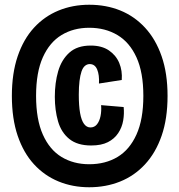

<svg xmlns="http://www.w3.org/2000/svg" viewBox="-20 -695 756 809"><path d="M356 94Q286 94 226.5 69.5Q167 45 123 -3Q79 -51 54.5 -123Q30 -195 30 -291Q30 -386 54.5 -458Q79 -530 123 -578Q167 -626 226.5 -650.5Q286 -675 356 -675Q427 -675 486.5 -651Q546 -627 591 -578.5Q636 -530 661 -458Q686 -386 686 -291Q686 -195 661 -123Q636 -51 591 -2.5Q546 46 486 70Q426 94 356 94ZM356 -3Q424 -3 475 -33.5Q526 -64 555 -128Q584 -192 584 -291Q584 -390 555 -453.5Q526 -517 474.5 -547.5Q423 -578 356 -578Q290 -578 239.5 -547.5Q189 -517 160.5 -453.5Q132 -390 132 -291Q132 -192 160.5 -128Q189 -64 239.5 -33.5Q290 -3 356 -3ZM364 -82Q306 -82 272 -109.5Q238 -137 224.5 -184Q211 -231 211 -287Q211 -346 225 -394.5Q239 -443 272 -473Q305 -503 362 -503Q409 -503 439 -482.5Q469 -462 482.5 -429.5Q496 -397 493 -358L397 -343Q399 -379 389.5 -402Q380 -425 358 -425Q347 -425 338 -417.5Q329 -410 323.5 -394Q318 -378 315 -353.5Q312 -329 312 -296Q312 -249 317.5 -218.5Q323 -188 334 -173Q345 -158 361 -158Q378 -158 388.5 -171Q399 -184 403.5 -205.5Q408 -227 406 -252L501 -244Q504 -216 499 -187Q494 -158 478 -134Q462 -110 434.5 -96Q407 -82 364 -82Z"/></svg>

Font: Bricolage Grotesque 36pt Condensed SemiBold
Style: Regular
Weight: 600
Width: 3
Designer: Mathieu Triay
Foundry: Atelier Triay
Version: Version 1.001;gftools[0.9.33.dev8+g029e19f]